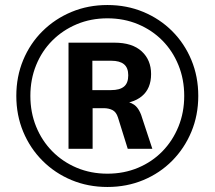

<svg xmlns="http://www.w3.org/2000/svg" viewBox="-20 -735 855 765"><path d="M408 10Q331 10 265 -17.5Q199 -45 149.5 -94.5Q100 -144 72.5 -210Q45 -276 45 -353Q45 -430 72.5 -496Q100 -562 149.5 -611Q199 -660 265 -687.5Q331 -715 408 -715Q485 -715 551 -687.5Q617 -660 666 -611Q715 -562 742.5 -496Q770 -430 770 -353Q770 -276 742.5 -210Q715 -144 666 -94.5Q617 -45 551 -17.5Q485 10 408 10ZM408 -43Q474 -43 530 -66.5Q586 -90 627 -132Q668 -174 691 -230.5Q714 -287 714 -353Q714 -419 691 -475.5Q668 -532 627 -573.5Q586 -615 530 -638.5Q474 -662 408 -662Q342 -662 286 -638.5Q230 -615 188.5 -573.5Q147 -532 124 -475.5Q101 -419 101 -353Q101 -287 124 -230.5Q147 -174 188.5 -132Q230 -90 286 -66.5Q342 -43 408 -43ZM253 -142V-565H436Q507 -565 544.5 -530.5Q582 -496 582 -440Q582 -382 545 -351.5Q508 -321 441 -321L463 -332Q495 -332 516 -316.5Q537 -301 549 -257L587 -142H489L450 -267Q443 -289 428 -296.5Q413 -304 393 -304H333L349 -315V-142ZM348 -376H423Q457 -376 474 -390Q491 -404 491 -435Q491 -465 474 -479Q457 -493 423 -493H348Z"/></svg>

Font: NunitoSans3
Style: Bold
Weight: 700
Designer: Vernon Adams
Foundry: Vernon Adams
Version: Version 3.101;gftools[0.9.27]